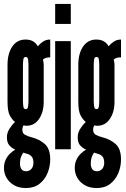

<svg xmlns="http://www.w3.org/2000/svg" viewBox="-20 -755 637 971"><path d="M111 196Q76.5 196 51.8 182Q27 168 13.5 145Q0 122 0 95Q0 71 8.8 52.8Q17.5 34.5 30.8 21.8Q44 9 57 2Q37 -8 26 -21.5Q15 -35 15 -61Q15 -83.5 27.8 -103.8Q40.5 -124 56 -138Q41 -150 29.5 -171.2Q18 -192.5 18 -242V-426Q18 -484.5 42.2 -519.8Q66.5 -555 109 -555Q131.5 -555 146.8 -546.2Q162 -537.5 171 -521Q184 -536 199 -545.5Q214 -555 234 -555V-465Q220 -465 210.5 -461.8Q201 -458.5 197 -453Q198.5 -450 199.8 -441.8Q201 -433.5 201 -429V-239Q201 -188 177.5 -153.5Q154 -119 114 -119Q104 -119 99 -121.5Q97 -118 95 -112.2Q93 -106.5 93 -99Q93 -80.5 106.8 -73Q120.5 -65.5 139 -61Q179 -51 206.5 -26.8Q234 -2.5 234 51Q234 87.5 220.2 120.8Q206.5 154 179.2 175Q152 196 111 196ZM112 111Q128.5 111 138.8 99.2Q149 87.5 149 69Q149 47 140.5 37.2Q132 27.5 122 24.5L98 17Q91.5 24.5 86.2 39Q81 53.5 81 73Q81 88.5 88.2 99.8Q95.5 111 112 111ZM110 -203Q120.5 -203 122.2 -217.8Q124 -232.5 124 -247V-422Q124 -438.5 122.2 -452.8Q120.5 -467 110 -467Q99.5 -467 97.8 -452.8Q96 -438.5 96 -422V-247Q96 -233 97.8 -218Q99.5 -203 110 -203Z M259 0V-547H338V0ZM259 -634V-735H338V-634Z M469 196Q434.5 196 409.8 182Q385 168 371.5 145Q358 122 358 95Q358 71 366.8 52.8Q375.5 34.5 388.8 21.8Q402 9 415 2Q395 -8 384 -21.5Q373 -35 373 -61Q373 -83.5 385.8 -103.8Q398.5 -124 414 -138Q399 -150 387.5 -171.2Q376 -192.5 376 -242V-426Q376 -484.5 400.2 -519.8Q424.5 -555 467 -555Q489.5 -555 504.8 -546.2Q520 -537.5 529 -521Q542 -536 557 -545.5Q572 -555 592 -555V-465Q578 -465 568.5 -461.8Q559 -458.5 555 -453Q556.5 -450 557.8 -441.8Q559 -433.5 559 -429V-239Q559 -188 535.5 -153.5Q512 -119 472 -119Q462 -119 457 -121.5Q455 -118 453 -112.2Q451 -106.5 451 -99Q451 -80.5 464.8 -73Q478.5 -65.5 497 -61Q537 -51 564.5 -26.8Q592 -2.5 592 51Q592 87.5 578.2 120.8Q564.5 154 537.2 175Q510 196 469 196ZM470 111Q486.5 111 496.8 99.2Q507 87.5 507 69Q507 47 498.5 37.2Q490 27.5 480 24.5L456 17Q449.5 24.5 444.2 39Q439 53.5 439 73Q439 88.5 446.2 99.8Q453.5 111 470 111ZM468 -203Q478.5 -203 480.2 -217.8Q482 -232.5 482 -247V-422Q482 -438.5 480.2 -452.8Q478.5 -467 468 -467Q457.5 -467 455.8 -452.8Q454 -438.5 454 -422V-247Q454 -233 455.8 -218Q457.5 -203 468 -203Z"/></svg>

Font: League Gothic Condensed
Style: Regular
Weight: 400
Width: 3
Designer: The League of Moveable Type
Version: Version 2.001